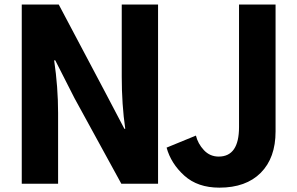

<svg xmlns="http://www.w3.org/2000/svg" viewBox="-20 -820 1326 857"><path d="M723.6 -161.1 854.5 -214.8Q863.3 -178.7 890.1 -149.9Q917 -121.1 956.1 -121.1Q1046.9 -121.1 1046.9 -252.9V-799.8H1210V-233.4Q1210 -115.2 1144 -48.8Q1078.1 17.6 959 17.6Q862.3 17.6 802.7 -36.1Q743.2 -89.8 723.6 -161.1ZM77.1 0V-799.8H242.2L452.1 -403.3L535.2 -245.1H539.1Q523.4 -352.5 523.4 -478.5V-799.8H685.5V0H521.5L312.5 -381.8L226.6 -550.8H221.7Q239.3 -430.7 239.3 -316.4V0Z"/></svg>

Font: Gothic A1 Black
Style: Regular
Weight: 900
Version: Version 2.50